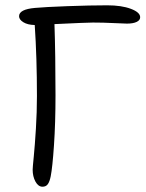

<svg xmlns="http://www.w3.org/2000/svg" viewBox="-20 -687 548 723"><path d="M140.1 16.1Q124 16.1 113.5 -3.2Q103 -22.5 103 -47.9Q103 -56.2 107.2 -97.7Q111.3 -139.2 115.2 -202.1Q119.1 -265.1 119.1 -325.2Q119.1 -469.7 110.8 -592.8Q84 -593.3 67.9 -603.3Q51.8 -613.3 51.8 -626Q51.8 -651.9 111.8 -657.2Q147.9 -660.6 233.9 -663.8Q319.8 -667 383.8 -667Q437.5 -667 472.7 -653.8Q507.8 -640.6 507.8 -622.1Q507.8 -610.8 494.6 -604.5Q481.4 -598.1 458 -598.1Q446.3 -598.1 407.5 -600.1Q368.7 -602.1 330.1 -602.1Q308.1 -602.1 185.1 -596.2Q189 -481.4 189 -328.1Q189 -224.1 183.3 -140.6Q177.7 -57.1 170.9 -22.9Q167 -3.4 160.2 6.3Q153.3 16.1 140.1 16.1Z"/></svg>

Font: Shantell Sans Irregular Bouncy
Style: Regular
Weight: 300
Designer: Stephen Nixon, Anya Danilova, Shantell Martin
Foundry: Arrow Type
Version: Version 1.006;[9816181b4]